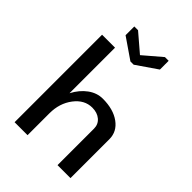

<svg xmlns="http://www.w3.org/2000/svg" viewBox="-199 -751 838 838"><g transform="rotate(45 220.0 -332.5)"><path d="M220 -545 124 -611V-665H147L230 -594L313 -665H336V-611L240 -545ZM50 0V-540H130V-259Q151 -299 182.5 -322Q214 -345 250 -345Q315 -345 355 -316Q395 -287 395 -240V0H315V-225Q315 -252 295.5 -268.5Q276 -285 245 -285Q197 -285 163.5 -241Q130 -197 130 -135V0Z"/></g></svg>

Font: Glametrix
Style: Bold
Weight: 700
Designer: gluk
Foundry: gluk
Version: Version 0.40